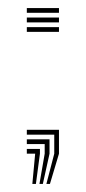

<svg xmlns="http://www.w3.org/2000/svg" viewBox="-20 -381 213 476"><path d="M95 75 114.5 0V-47.2H46.5V-59.2H126.2V0L103.8 75ZM60.2 75 67.2 0H46.5V-11.8H79V0L69 75ZM77.8 75 90.8 0V-23.8H46.5V-35.5H102.8V0L86.2 75ZM46.5 -302V-313.8H126.2V-302ZM46.5 -349.2V-361H126.2V-349.2ZM46.5 -325.5V-337.5H126.2V-325.5Z"/></svg>

Font: Big Shoulders Inline Display Thin
Style: Regular
Weight: 400
Version: Version 2.002